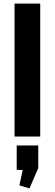

<svg xmlns="http://www.w3.org/2000/svg" viewBox="-20 -760 306 1069"><path d="M204 -740V0H61V-740ZM193 50V176L144 289L88 272L124 104L186 186H73V50Z"/></svg>

Font: Pathway Extreme Condensed
Style: Bold
Weight: 700
Width: 3
Version: Version 1.001;gftools[0.9.26]